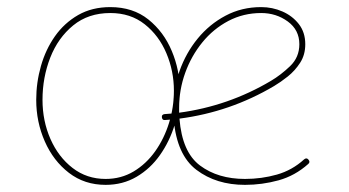

<svg xmlns="http://www.w3.org/2000/svg" viewBox="-20 -517 978 538"><path d="M843.8 -57.6Q806.6 -24.4 760.5 -11.7Q714.4 1 666.5 1Q585.9 1 530.5 -41Q475.1 -83 466.8 -182.6Q454.6 -181.6 442.4 -180.7Q434.6 -179.7 433.6 -188.5Q432.6 -196.3 441.4 -197.3Q453.6 -198.2 465.8 -199.2Q465.3 -207 465.3 -214.8Q465.3 -268.1 483.2 -318.4Q501 -368.7 533.9 -408.9Q566.9 -449.2 612.1 -473.1Q657.2 -497.1 711.9 -497.1Q743.2 -497.1 771.2 -484.9Q799.3 -472.7 817.4 -449.5Q835.4 -426.3 835.4 -393.1Q835.4 -363.3 821 -341.1Q806.6 -318.8 786.4 -302.7Q766.1 -286.6 748 -275.9Q625 -203.1 482.9 -184.6Q490.2 -90.8 540.5 -53.2Q590.8 -15.6 666.5 -15.6Q712.9 -15.6 755.9 -27.8Q798.8 -40 832 -70.3Q838.9 -76.2 844.2 -69.8Q850.1 -63 843.8 -57.6ZM711.9 -480.5Q662.1 -480.5 619.9 -458.3Q577.6 -436 546.9 -398.2Q516.1 -360.4 499 -313Q481.9 -265.6 481.9 -214.8Q481.9 -208 481.9 -201.2Q620.1 -219.7 739.3 -290.5Q766.6 -306.6 792.7 -331.5Q818.8 -356.4 818.8 -393.1Q818.8 -433.1 786.4 -456.8Q753.9 -480.5 711.9 -480.5ZM289.1 -497.1Q352.5 -497.1 395.8 -462.4Q439 -427.7 461.4 -374Q483.9 -320.3 483.9 -262.7Q483.9 -214.4 469.5 -167.5Q455.1 -120.6 428.2 -82.5Q401.4 -44.4 362.8 -21.7Q324.2 1 275.9 1Q216.8 1 173.1 -32.7Q129.4 -66.4 105.5 -120.8Q81.5 -175.3 81.5 -237.3Q81.5 -285.6 94.7 -332Q107.9 -378.4 134 -415.5Q160.2 -452.6 199 -474.9Q237.8 -497.1 289.1 -497.1ZM289.1 -480.5Q227.5 -480.5 185.1 -445.8Q142.6 -411.1 120.8 -355.5Q99.1 -299.8 99.1 -237.3Q99.1 -178.2 121.3 -127.7Q143.6 -77.1 183.3 -46.4Q223.1 -15.6 275.9 -15.6Q319.3 -15.6 354.5 -36.6Q389.6 -57.6 414.8 -93Q439.9 -128.4 453.6 -172.4Q467.3 -216.3 467.3 -262.7Q467.3 -317.9 446.3 -367.7Q425.3 -417.5 385.5 -449Q345.7 -480.5 289.1 -480.5Z"/></svg>

Font: Mikhak Thin
Style: Regular
Weight: 100
Designer: Amin Abedi
Version: Version 3.3